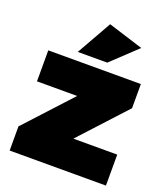

<svg xmlns="http://www.w3.org/2000/svg" viewBox="-142 -879 852 978"><g transform="rotate(20 284.0 -390.0)"><path d="M24.9 0V-130.9L252.9 -378.9H35.2V-546.9H537.1V-416L309.1 -168H546.9V0ZM179.2 -590.8 286.1 -779.8 476.1 -720.2 338.9 -590.8Z"/></g></svg>

Font: Trueno Black
Style: Regular
Weight: 900
Designer: Julieta Ulanovsky
Foundry: Julieta Ulanovsky
Version: Version 3.001b | FøM Fix